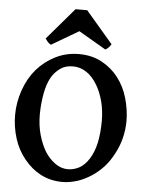

<svg xmlns="http://www.w3.org/2000/svg" viewBox="-58 -899 739 961"><g transform="rotate(5 311.0 -418.5)"><path d="M477.1 -692.9Q469.2 -680.7 463.9 -675.8Q456.1 -668 448.2 -664.1L311 -744.1L174.8 -664.1Q167 -668 159.2 -675.8Q156.2 -678.7 152.1 -684.8Q147.9 -690.9 146 -692.9L282.2 -852.1H340.8ZM461.9 -307.1Q461.9 -357.9 450.2 -403.8Q437 -452.6 416 -486.8Q392.1 -525.9 362.8 -544.9Q332 -565.9 294.9 -565.9Q257.8 -565.9 232.9 -548.8Q204.1 -528.8 187 -499Q168.9 -465.8 160.2 -419.9Q150.4 -368.2 149.9 -313Q149.9 -255.9 163.1 -210Q177.2 -161.1 198.2 -127Q219.2 -93.8 250 -71.8Q279.8 -50.8 313 -50.8Q343.8 -50.8 373 -66.9Q398.9 -82 419.9 -115.2Q440.9 -149.4 451.2 -194.8Q461.9 -245.1 461.9 -307.1ZM585 -315.9Q585 -273.9 574.2 -230Q564.5 -190.9 543.9 -151.9Q522.9 -111.8 498 -84Q472.2 -55.2 438 -32.2Q404.8 -10.3 369.1 2Q328.1 15.1 292 15.1Q231 15.1 181.2 -11.2Q135.3 -35.2 98.1 -81.1Q62 -126 44.9 -181.2Q26.9 -238.3 26.9 -298.8Q26.9 -361.8 48.8 -424.8Q70.8 -486.8 108.9 -530.8Q147.9 -575.7 201.9 -602.8Q255.9 -629.9 319.8 -629.9Q384.3 -629.9 434.1 -603Q484.9 -575.2 517.1 -533.2Q552.2 -487.3 567.9 -432.1Q585 -373 585 -315.9Z"/></g></svg>

Font: Gentium Basic
Style: Bold
Weight: 700
Designer: J. Victor Gaultney and Annie Olsen
Foundry: SIL International
Version: Version 1.100